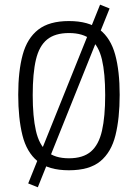

<svg xmlns="http://www.w3.org/2000/svg" viewBox="-20 -727 595 828"><path d="M277.3 7.3Q189.5 7.3 142.1 -31.7Q94.7 -70.8 76.7 -143.8Q58.6 -216.8 58.6 -318.4Q58.6 -420.4 77.9 -491.2Q97.2 -562 144.8 -599.1Q192.4 -636.2 277.3 -636.2Q362.8 -636.2 410.2 -599.1Q457.5 -562 476.8 -491.2Q496.1 -420.4 496.1 -318.4Q496.1 -216.8 478 -143.8Q460 -70.8 412.8 -31.7Q365.7 7.3 277.3 7.3ZM277.3 -44.4Q338.4 -44.4 372.3 -73.7Q406.2 -103 419.9 -163.6Q433.6 -224.1 433.6 -316.9Q433.6 -411.1 419.7 -470Q405.8 -528.8 371.8 -556.6Q337.9 -584.5 277.3 -584.5Q217.3 -584.5 183.1 -556.6Q148.9 -528.8 135 -470Q121.1 -411.1 121.1 -316.9Q121.1 -224.1 134.8 -163.6Q148.4 -103 182.4 -73.7Q216.3 -44.4 277.3 -44.4ZM143.1 80.6 101.6 64 411.6 -707 452.6 -690.4Z"/></svg>

Font: Anaheim
Style: Regular
Weight: 400
Designer: Vernon Adams
Foundry: Vernon Adams
Version: Version 2.001